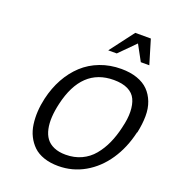

<svg xmlns="http://www.w3.org/2000/svg" viewBox="-173 -1126 1161 1274"><g transform="rotate(20 407.5 -488.5)"><path d="M695.8 -374V-375Q711.4 -437 710.2 -487.5Q709 -538.1 692.4 -574Q675.8 -609.9 636.5 -629.4Q597.2 -648.9 536.1 -648.9Q311 -648.9 248 -375Q235.8 -322.3 233.2 -277.8Q230.5 -233.4 238.5 -195.1Q246.6 -156.7 266.1 -130.1Q285.6 -103.5 320.1 -88.4Q354.5 -73.2 402.8 -73.2Q464.4 -73.2 513.9 -96.2Q563.5 -119.1 598.4 -161.1Q633.3 -203.1 657 -255.6Q680.7 -308.1 695.8 -374ZM800.8 -375 798.8 -374Q772.5 -258.8 713.1 -171.1Q653.8 -83.5 568.4 -34.7Q482.9 14.2 382.8 14.2Q325.7 14.2 280.8 -1.2Q235.8 -16.6 207 -44.4Q178.2 -72.3 159.9 -108.9Q141.6 -145.5 135.5 -189.5Q129.4 -233.4 132.1 -279.8Q134.8 -326.2 146 -375Q164.6 -455.1 200.9 -521Q237.3 -586.9 289.1 -634.8Q340.8 -682.6 409.7 -708.7Q478.5 -734.9 558.1 -734.9Q621.6 -734.9 670.7 -717.8Q719.7 -700.7 750.5 -669.4Q781.2 -638.2 798.3 -593.8Q815.4 -549.3 814.9 -494.1Q814.5 -439 800.8 -375ZM723.1 -820.8H663.1L603 -931.2L493.2 -820.8H433.1L562 -991.2H671.9Z"/></g></svg>

Font: Perun
Style: Italic
Weight: 400
Italic angle: -12°
Foundry: Stefan Peev, Context Ltd
Version: Version 001.000